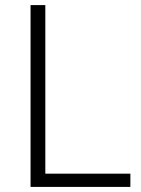

<svg xmlns="http://www.w3.org/2000/svg" viewBox="-20 -734 555 754"><path d="M100 0V-714H158V-52H492V0Z"/></svg>

Font: BC Sans Light
Style: Regular
Weight: 300
Designer: Monotype Design Team
Foundry: Monotype Imaging Inc.
Version: Version 2.000;GOOG;noto-source:20170915:90ef993387c0